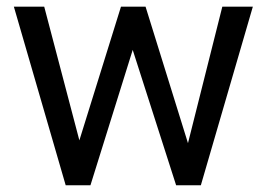

<svg xmlns="http://www.w3.org/2000/svg" viewBox="-20 -548 791 568"><path d="M536.1 -124.5 410.6 -528.3H337.9L214.8 -132.8L110.8 -528.3H21L174.3 0H247.6L372.6 -400.4L501 0H574.2L728 -528.3H637.7Z"/></svg>

Font: Dirooz FD
Style: FD
Weight: 400
Foundry: DejaVu fonts team - Redesigned by Saber Rastikerdar
Version: Version 0.2.1